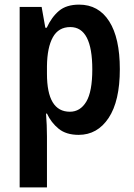

<svg xmlns="http://www.w3.org/2000/svg" viewBox="-20 -573 580 830"><path d="M322 -553Q406 -553 452 -481Q498 -409 498 -274Q498 -136 449.5 -63Q401 10 320 10Q266 10 233.5 -16.5Q201 -43 183 -82H179Q181 -56 182 -31.5Q183 -7 183 17V237H65V-543H160L176 -453H182Q203 -499 235 -526Q267 -553 322 -553ZM284 -456Q233 -456 208.5 -412Q184 -368 183 -287V-254Q183 -90 282 -90Q327 -90 353 -133.5Q379 -177 379 -273Q379 -456 284 -456Z"/></svg>

Font: Noto Sans Hebrew Condensed SemiBold
Style: Regular
Weight: 600
Width: 3
Designer: Ben Nathan
Foundry: Google LLC
Version: Version 3.001; ttfautohint (v1.8.4.7-5d5b)